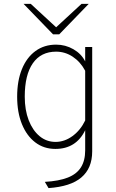

<svg xmlns="http://www.w3.org/2000/svg" viewBox="-20 -752 596 985"><path d="M229 213 210 181Q282 177 327.8 159Q373.5 141 395.2 106.5Q417 72 417 19V-84Q370.5 12 264 12Q205 12 161 -21.5Q117 -55 92.5 -115.2Q68 -175.5 68 -256Q68 -337.5 92.5 -397.5Q117 -457.5 162 -490.2Q207 -523 268 -523Q315.5 -523 356.5 -499.5Q397.5 -476 417 -437V-511H453V24Q453 68 439 101.5Q425 135 397.2 158.5Q369.5 182 327.5 195.5Q285.5 209 229 213ZM265 -24Q311 -24 352 -54Q393 -84 417 -134V-389Q392.5 -435 353.2 -461Q314 -487 268 -487Q190 -487 148.5 -427.5Q107 -368 107 -256Q107 -187.5 127.2 -135.2Q147.5 -83 183 -53.5Q218.5 -24 265 -24ZM252 -576 101 -732H138L268 -612L398 -732H435L284 -576Z"/></svg>

Font: Overpass Thin
Style: Regular
Weight: 250
Designer: Delve Withrington, Dave Bailey, Thomas Jockin
Foundry: Delve Fonts LLC
Version: Version 4.000